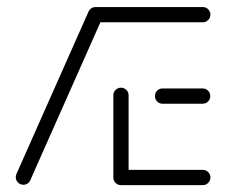

<svg xmlns="http://www.w3.org/2000/svg" viewBox="-20 -539 662 559"><path d="M48.1 -1.1Q38.9 -1.1 32.4 -7.6Q25.9 -14.1 25.9 -23.3Q25.9 -28.5 28.1 -33L237.4 -504.4Q240 -510.4 245.4 -513.9Q250.7 -517.4 257.4 -517.4Q266.7 -517.4 273.1 -510.9Q279.6 -504.4 279.6 -495.2Q279.6 -490 277.4 -485.6L68.1 -14.1Q65.6 -8.1 60.2 -4.6Q54.8 -1.1 48.1 -1.1ZM592.6 -22.2Q592.6 -13 586.1 -6.5Q579.6 0 570.4 0H332.2Q323 0 316.5 -6.5Q310 -13 310 -22.2Q310 -31.5 316.5 -38Q323 -44.4 332.2 -44.4H570.4Q579.6 -44.4 586.1 -38Q592.6 -31.5 592.6 -22.2ZM310 -22.2V-261.5Q310 -270.7 316.5 -277.2Q323 -283.7 332.2 -283.7Q341.5 -283.7 348 -277.2Q354.4 -270.7 354.4 -261.5V-22.2ZM431.1 -259.3Q431.1 -268.5 437.6 -275Q444.1 -281.5 453.3 -281.5H570Q579.3 -281.5 585.7 -275Q592.2 -268.5 592.2 -259.3Q592.2 -250 585.7 -243.5Q579.3 -237 570 -237H453.3Q444.1 -237 437.6 -243.5Q431.1 -250 431.1 -259.3ZM235.9 -496.3Q235.9 -505.6 242.4 -512Q248.9 -518.5 258.1 -518.5H570.4Q579.6 -518.5 586.1 -512Q592.6 -505.6 592.6 -496.3Q592.6 -487 586.1 -480.6Q579.6 -474.1 570.4 -474.1H258.1Q248.9 -474.1 242.4 -480.6Q235.9 -487 235.9 -496.3Z"/></svg>

Font: 26F Galaxy Hebrew
Style: Regular
Weight: 400
Designer: C₂₉H₂₅N₃O₅
Version: Version 1.000